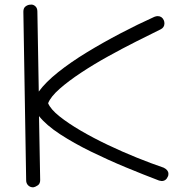

<svg xmlns="http://www.w3.org/2000/svg" viewBox="-20 -730 801 822"><path d="M122 72Q109 72 100.5 63.5Q92 55 92 42L80 -680Q80 -696 90 -703Q100 -710 110 -710Q121 -712 130.5 -704Q140 -696 140 -681L146 -338Q175 -378 229 -421Q283 -464 352 -506Q421 -548 495.5 -587Q570 -626 641 -658Q649 -661 655 -661Q673 -661 681 -644Q684 -637 684 -630Q684 -612 667 -604Q622 -582 563.5 -552.5Q505 -523 443.5 -489Q382 -455 327.5 -419Q273 -383 235 -349.5Q197 -316 186 -288Q197 -262 234.5 -232Q272 -202 326 -170.5Q380 -139 442 -109.5Q504 -80 566 -55Q628 -30 681 -12Q701 -2 701 14Q701 22 699 25Q691 45 672 45Q669 45 661 43Q595 18 519 -13.5Q443 -45 369.5 -81Q296 -117 237 -155.5Q178 -194 147 -233L152 41Q152 56 142.5 63Q133 70 122 72Z"/></svg>

Font: Hachi Maru Pop
Style: Regular
Weight: 400
Designer: Nontynet
Foundry: Nontynet
Version: Version 1.300